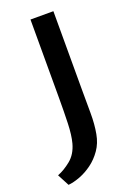

<svg xmlns="http://www.w3.org/2000/svg" viewBox="-187 -806 718 1032"><g transform="rotate(-20 172.0 -290.5)"><path d="M17.5 162 -18 94.5Q20 80 58.8 48.5Q97.5 17 113 -40Q124.5 -83 126.8 -149.5Q129 -216 129 -297V-743H260V-299Q260 -226.5 260.5 -161.5Q261 -96.5 251 -43Q242 6.5 216.2 43.5Q190.5 80.5 156.2 105.8Q122 131 85.5 145Q49 159 17.5 162Z"/></g></svg>

Font: Merriweather Sans Medium
Style: Regular
Weight: 500
Designer: Eben Sorkin
Foundry: Eben Sorkin
Version: Version 2.001